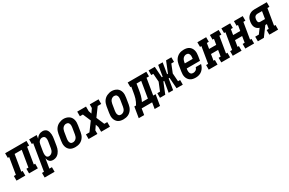

<svg xmlns="http://www.w3.org/2000/svg" viewBox="137 -1898 5207 3460"><g transform="rotate(-30 2740.5 -168.0)"><path d="M-19 0V-96H23L79 -434H50V-530H494V-434H452L396 -96H425V0H242V-96H284L340 -434H192L136 -96H164V0Z M448 205V109H489L579 -434H550V-530H707L696 -458Q706 -476 721 -491.5Q736 -507 754 -517.5Q772 -528 791.5 -533Q811 -538 831 -538Q856 -538 879 -528.5Q902 -519 916 -500Q930 -481 937 -457.5Q944 -434 946 -409Q948 -384 945.5 -358.5Q943 -333 939 -308L918 -178Q914 -155 907.5 -133Q901 -111 890 -90Q879 -69 863.5 -50Q848 -31 828 -17.5Q808 -4 785 2Q762 8 740 8Q719 8 699.5 1.5Q680 -5 667 -19Q654 -33 646 -51Q638 -69 634 -89L602 109H655V205ZM708 -88Q728 -88 746.5 -97Q765 -106 778 -121.5Q791 -137 798 -155.5Q805 -174 808 -193L829 -323Q831 -337 832 -350.5Q833 -364 832 -376.5Q831 -389 827 -401.5Q823 -414 814.5 -423.5Q806 -433 794 -437.5Q782 -442 769 -442Q751 -442 734.5 -435Q718 -428 705.5 -414Q693 -400 686.5 -383.5Q680 -367 678 -350L656 -220Q654 -206 652.5 -192Q651 -178 651.5 -164Q652 -150 654.5 -136.5Q657 -123 663.5 -112Q670 -101 682 -94.5Q694 -88 708 -88Z M1205 8Q1176 8 1148 2Q1120 -4 1097 -19.5Q1074 -35 1059 -58Q1044 -81 1037 -108Q1030 -135 1030.5 -164Q1031 -193 1036 -222L1057 -352Q1062 -377 1070 -401.5Q1078 -426 1092.5 -448.5Q1107 -471 1127.5 -489Q1148 -507 1172 -518Q1196 -529 1221 -535Q1246 -541 1271 -541Q1300 -541 1327.5 -533Q1355 -525 1378 -510Q1401 -495 1416 -472Q1431 -449 1438 -422Q1445 -395 1444.5 -366Q1444 -337 1439 -308L1418 -178Q1414 -153 1405.5 -128.5Q1397 -104 1382.5 -81.5Q1368 -59 1348 -41Q1328 -23 1304 -12Q1280 -1 1254.5 3.5Q1229 8 1205 8ZM1207 -88Q1226 -88 1245 -96.5Q1264 -105 1277.5 -120.5Q1291 -136 1298 -155Q1305 -174 1308 -193L1329 -323Q1331 -337 1332 -350.5Q1333 -364 1332 -377Q1331 -390 1326.5 -402.5Q1322 -415 1313.5 -424Q1305 -433 1292.5 -437.5Q1280 -442 1266 -442Q1247 -442 1228.5 -433Q1210 -424 1197 -408.5Q1184 -393 1177.5 -374.5Q1171 -356 1167 -337L1146 -207Q1144 -193 1143 -179.5Q1142 -166 1143 -153Q1144 -140 1148.5 -128Q1153 -116 1161 -106.5Q1169 -97 1181 -92.5Q1193 -88 1207 -88Z M1481 0V-96H1554L1682 -270L1612 -434H1550V-530H1733V-434L1754 -372L1811 -455V-530H1994V-434H1921L1793 -260L1863 -96H1925V0H1742V-96H1743L1722 -158L1664 -75V0Z M2205 8Q2176 8 2148 2Q2120 -4 2097 -19.5Q2074 -35 2059 -58Q2044 -81 2037 -108Q2030 -135 2030.5 -164Q2031 -193 2036 -222L2057 -352Q2062 -377 2070 -401.5Q2078 -426 2092.5 -448.5Q2107 -471 2127.5 -489Q2148 -507 2172 -518Q2196 -529 2221 -535Q2246 -541 2271 -541Q2300 -541 2327.5 -533Q2355 -525 2378 -510Q2401 -495 2416 -472Q2431 -449 2438 -422Q2445 -395 2444.5 -366Q2444 -337 2439 -308L2418 -178Q2414 -153 2405.5 -128.5Q2397 -104 2382.5 -81.5Q2368 -59 2348 -41Q2328 -23 2304 -12Q2280 -1 2254.5 3.5Q2229 8 2205 8ZM2207 -88Q2226 -88 2245 -96.5Q2264 -105 2277.5 -120.5Q2291 -136 2298 -155Q2305 -174 2308 -193L2329 -323Q2331 -337 2332 -350.5Q2333 -364 2332 -377Q2331 -390 2326.5 -402.5Q2322 -415 2313.5 -424Q2305 -433 2292.5 -437.5Q2280 -442 2266 -442Q2247 -442 2228.5 -433Q2210 -424 2197 -408.5Q2184 -393 2177.5 -374.5Q2171 -356 2167 -337L2146 -207Q2144 -193 2143 -179.5Q2142 -166 2143 -153Q2144 -140 2148.5 -128Q2153 -116 2161 -106.5Q2169 -97 2181 -92.5Q2193 -88 2207 -88Z M2451 127 2488 -96H2523Q2540 -123 2553.5 -152.5Q2567 -182 2576 -211Q2585 -240 2591 -270.5Q2597 -301 2602 -331L2619 -434H2600V-530H2988V-434H2937L2881 -96H2931L2894 127H2782L2803 0H2585L2564 127ZM2770 -96 2826 -434H2729L2710 -316Q2705 -288 2700 -260Q2695 -232 2687.5 -204.5Q2680 -177 2669.5 -149.5Q2659 -122 2646 -96Z M2966 0V-96H3022L3091 -265L3078 -434H3035V-530H3164L3180 -304H3198L3235 -530H3328L3290 -304H3308L3399 -530H3509V-434H3453L3385 -265L3397 -96H3441V0H3311L3295 -226H3277L3240 0H3147L3185 -226H3167L3076 0Z M3709 8Q3680 8 3651.5 2Q3623 -4 3600 -19Q3577 -34 3561 -57Q3545 -80 3537.5 -107Q3530 -134 3530.5 -163.5Q3531 -193 3536 -222L3557 -352Q3562 -377 3570 -401.5Q3578 -426 3592.5 -448.5Q3607 -471 3627.5 -489Q3648 -507 3671.5 -518Q3695 -529 3720.5 -533.5Q3746 -538 3770 -538Q3799 -538 3827.5 -532Q3856 -526 3878.5 -510.5Q3901 -495 3916 -472Q3931 -449 3938 -422Q3945 -395 3944.5 -366Q3944 -337 3939 -308L3924 -217H3648L3646 -207Q3644 -193 3643 -179.5Q3642 -166 3643.5 -153Q3645 -140 3649.5 -127.5Q3654 -115 3662.5 -106Q3671 -97 3683.5 -92.5Q3696 -88 3709 -88Q3724 -88 3739 -92Q3754 -96 3767 -105Q3780 -114 3788.5 -128Q3797 -142 3801 -157H3912Q3904 -122 3886 -90.5Q3868 -59 3840 -35.5Q3812 -12 3777.5 -2Q3743 8 3709 8ZM3664 -313H3828L3829 -323Q3831 -337 3832 -350.5Q3833 -364 3832 -377Q3831 -390 3826.5 -402Q3822 -414 3814 -423.5Q3806 -433 3794 -437.5Q3782 -442 3768 -442Q3749 -442 3730 -433.5Q3711 -425 3698 -409.5Q3685 -394 3678 -375Q3671 -356 3667 -337Z M3981 0V-96H4023L4079 -434H4050V-530H4233V-434H4192L4173 -320H4321L4340 -434H4311V-530H4494V-434H4452L4396 -96H4425V0H4242V-96H4284L4305 -224H4157L4136 -96H4164V0Z M4481 0V-96H4523L4579 -434H4550V-530H4733V-434H4692L4673 -320H4821L4840 -434H4811V-530H4994V-434H4952L4896 -96H4925V0H4742V-96H4784L4805 -224H4657L4636 -96H4664V0Z M5003 0V-96H5079L5152 -195Q5125 -203 5103.5 -221Q5082 -239 5071 -264Q5060 -289 5058.5 -318.5Q5057 -348 5062 -377Q5065 -398 5072 -418.5Q5079 -439 5091.5 -457.5Q5104 -476 5121.5 -490.5Q5139 -505 5159 -514Q5179 -523 5200 -526.5Q5221 -530 5242 -530H5494V-434H5452L5396 -96H5425V0H5242V-96H5284L5299 -187H5266L5128 0ZM5315 -283 5340 -434H5242Q5229 -434 5215.5 -428.5Q5202 -423 5192.5 -412.5Q5183 -402 5178.5 -389Q5174 -376 5172 -363Q5170 -349 5170 -335.5Q5170 -322 5174 -310Q5178 -298 5188.5 -290.5Q5199 -283 5213 -283Z"/></g></svg>

Font: Iosevka Slab Oblique
Style: Bold
Weight: 700
Italic angle: -9°
Monospace: yes
Designer: Belleve Invis
Foundry: Belleve Invis
Version: Version 11.1.1; ttfautohint (v1.8.3)